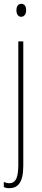

<svg xmlns="http://www.w3.org/2000/svg" viewBox="-22 -744 219 1006"><path d="M64 -690C64 -672 72 -656 89 -656C105 -656 115 -670 115 -691C115 -707 109 -724 90 -724C70 -724 64 -706 64 -690ZM27 242C69 242 100 216 100 125V-527H74V117C74 184 62 216 26 216C16 216 5 213 -2 209V236C4 239 13 242 27 242Z"/></svg>

Font: Noto Sans Arabic UI XCn Th
Style: Regular
Weight: 100
Width: 2
Designer: Monotype Design Team, Nadine Chahine and Nizar Qandah
Foundry: Monotype Imaging Inc.
Version: Version 2.010